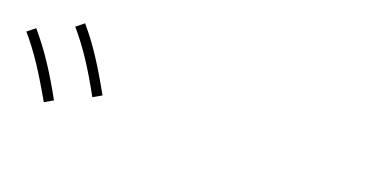

<svg xmlns="http://www.w3.org/2000/svg" viewBox="-39 -960 1016 518"><g transform="rotate(15 469.0 -701.0)"><path d="M2 -755.9 25.4 -771.5Q53.2 -732.4 75.9 -690.7Q98.6 -648.9 122.1 -595.7L96.7 -584Q71.3 -639.6 49.3 -680.2Q27.3 -720.7 2 -755.9ZM126 -802.7 149.4 -818.4Q176.8 -779.8 198.7 -738.5Q220.7 -697.3 245.1 -642.6L219.7 -630.9Q195.8 -685.5 173.8 -726.1Q151.9 -766.6 126 -802.7Z"/></g></svg>

Font: Pretendard Thin
Style: Regular
Weight: 100
Designer: Base glyphs from Inter by Rasmus Andersson; Hangeul glyphs from Noto Sans CJK(Source Han Sans) by Jang Soo-young and Kan
Foundry: Kil Hyung-jin
Version: Version 1.309